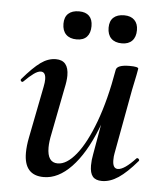

<svg xmlns="http://www.w3.org/2000/svg" viewBox="-46 -607 564 661"><g transform="rotate(5 236.0 -276.5)"><path d="M61 -65Q61 -89 67 -119L102 -297Q105 -312 105 -322Q105 -348 88 -348Q78 -348 64 -338Q50 -328 31 -309Q29 -307 27 -307Q24 -307 22 -310.5Q20 -314 23 -317Q58 -358 83.5 -376.5Q109 -395 136 -395Q180 -395 180 -342Q180 -324 174 -297L143 -138Q137 -110 137 -90Q137 -38 173 -38Q204 -38 236.5 -78Q269 -118 297.5 -194.5Q326 -271 344 -376L360 -375Q340 -258 305 -170Q270 -82 224.5 -34.5Q179 13 129 13Q61 13 61 -65ZM288 -41Q288 -60 292 -80L344 -376Q347 -394 391 -394Q421 -394 421 -387L417 -365Q407 -318 406 -312L365 -89Q363 -80 363 -66Q363 -37 381 -37Q403 -37 442 -79Q443 -80 445 -80Q448 -80 450.5 -76.5Q453 -73 450 -70Q415 -29 386.5 -10Q358 9 330 9Q308 9 298 -3Q288 -15 288 -41ZM307 -519Q307 -542 320 -554Q333 -566 357 -566Q380 -566 392.5 -553.5Q405 -541 405 -519Q405 -495 392.5 -482Q380 -469 357 -469Q333 -469 320 -482Q307 -495 307 -519ZM151 -519Q151 -542 164 -554Q177 -566 201 -566Q224 -566 236 -554Q248 -542 248 -519Q248 -495 236 -482Q224 -469 201 -469Q177 -469 164 -482Q151 -495 151 -519Z"/></g></svg>

Font: Cormorant Infant SemiBold
Style: Italic
Weight: 600
Italic angle: -10°
Designer: Christian Thalmann (Catharsis Fonts)
Foundry: Catharsis Fonts
Version: Version 4.000